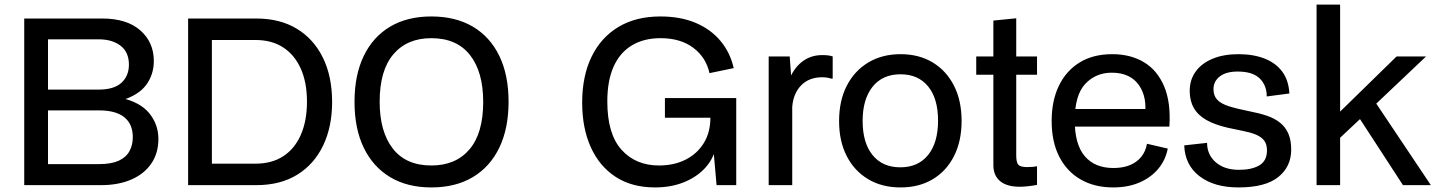

<svg xmlns="http://www.w3.org/2000/svg" viewBox="-20 -810 6280 840"><path d="M86 0V-729H427Q535 -729 594 -677Q653 -625 653 -543Q653 -484 619.5 -438.5Q586 -393 509 -370V-382Q594 -363 633.5 -314Q673 -265 673 -202Q673 -140 642 -94.5Q611 -49 554.5 -24.5Q498 0 422 0ZM190 -75 173 -92H414Q466 -92 498.5 -106.5Q531 -121 546 -148Q561 -175 561 -210Q561 -267 524 -297Q487 -327 414 -327H174V-418H411Q479 -418 511.5 -448Q544 -478 544 -527Q544 -582 507.5 -610Q471 -638 411 -638H173L190 -655Z M803 0V-729H1101Q1205 -729 1279 -684Q1353 -639 1393 -557Q1433 -475 1433 -364Q1433 -256 1394 -174Q1355 -92 1281 -46Q1207 0 1101 0ZM907 -72 885 -94H1098Q1170 -94 1220 -127Q1270 -160 1296.5 -221Q1323 -282 1323 -365Q1323 -449 1296 -509.5Q1269 -570 1219 -602.5Q1169 -635 1098 -635H885L907 -657Z M1867 10Q1762 10 1687 -35Q1612 -80 1571.5 -163.5Q1531 -247 1531 -364Q1531 -482 1571.5 -565.5Q1612 -649 1687 -693.5Q1762 -738 1867 -738Q1973 -738 2048.5 -693.5Q2124 -649 2164.5 -565.5Q2205 -482 2205 -365Q2205 -248 2164.5 -164Q2124 -80 2048.5 -35Q1973 10 1867 10ZM1867 -86Q1974 -86 2034 -156.5Q2094 -227 2094 -364Q2094 -496 2036 -569.5Q1978 -643 1867 -643Q1761 -643 1701 -572.5Q1641 -502 1641 -365Q1641 -234 1698.5 -160Q1756 -86 1867 -86Z M2846 10Q2744 10 2673 -36.5Q2602 -83 2564.5 -166.5Q2527 -250 2527 -361Q2527 -477 2568 -561.5Q2609 -646 2685.5 -692Q2762 -738 2869 -738Q2958 -738 3024.5 -709.5Q3091 -681 3133 -630Q3175 -579 3190 -512L3084 -490Q3069 -559 3013 -601Q2957 -643 2870 -643Q2797 -643 2744.5 -611.5Q2692 -580 2664.5 -518.5Q2637 -457 2637 -366Q2637 -224 2699 -155Q2761 -86 2863 -86Q2929 -86 2979.5 -111.5Q3030 -137 3059 -184Q3088 -231 3088 -295H2889V-381H3201V0H3115L3101 -159L3110 -157Q3097 -108 3060.5 -70.5Q3024 -33 2969 -11.5Q2914 10 2846 10Z M3343 0V-563H3435L3441 -480Q3463 -523 3497.5 -546Q3532 -569 3577 -569Q3608 -569 3623 -563V-466H3616Q3608 -469 3597.5 -470.5Q3587 -472 3577 -472Q3520 -472 3485.5 -437Q3451 -402 3446 -343V0Z M3920 10Q3838 10 3777.5 -26.5Q3717 -63 3684 -128Q3651 -193 3651 -280Q3651 -369 3684.5 -434.5Q3718 -500 3778.5 -536.5Q3839 -573 3920 -573Q4001 -573 4061 -536.5Q4121 -500 4154 -434.5Q4187 -369 4187 -281Q4187 -193 4154 -127.5Q4121 -62 4061 -26Q4001 10 3920 10ZM3919 -78Q3997 -78 4040.5 -132Q4084 -186 4084 -282Q4084 -379 4040.5 -432Q3997 -485 3920 -485Q3841 -485 3797.5 -430.5Q3754 -376 3754 -281Q3754 -185 3797.5 -131.5Q3841 -78 3919 -78Z M4441 7Q4385 7 4355.5 -17.5Q4326 -42 4326 -88V-720L4426 -730V-130Q4426 -99 4435.5 -89Q4445 -79 4473 -79Q4488 -79 4498.5 -80Q4509 -81 4517 -83V-1Q4495 3 4476 5Q4457 7 4441 7ZM4251 -483V-563H4376V-483ZM4517 -483H4376V-563H4517Z M4850 10Q4769 10 4708.5 -24.5Q4648 -59 4614.5 -124Q4581 -189 4581 -281Q4581 -369 4612.5 -434.5Q4644 -500 4703 -536.5Q4762 -573 4846 -573Q4926 -573 4984.5 -538Q5043 -503 5073 -432.5Q5103 -362 5096 -256H4670V-333H5035L4988 -297Q5001 -384 4962.5 -438Q4924 -492 4844 -492Q4774 -492 4728 -443Q4682 -394 4682 -283Q4682 -178 4726 -126.5Q4770 -75 4851 -75Q4913 -75 4951 -103Q4989 -131 4998 -181L5089 -160Q5079 -109 5047 -71Q5015 -33 4965 -11.5Q4915 10 4850 10Z M5398 10Q5292 10 5228 -39Q5164 -88 5161 -174L5261 -185Q5261 -133 5299 -100Q5337 -67 5401 -67Q5456 -67 5489.5 -86.5Q5523 -106 5523 -152Q5523 -180 5510 -196Q5497 -212 5473.5 -221.5Q5450 -231 5419 -237Q5388 -243 5352 -251Q5295 -264 5258 -285Q5221 -306 5203 -337.5Q5185 -369 5185 -412Q5185 -461 5211 -497Q5237 -533 5285 -553Q5333 -573 5398 -573Q5463 -573 5512 -554Q5561 -535 5589.5 -497Q5618 -459 5621 -401L5522 -388Q5522 -437 5491 -467Q5460 -497 5395 -497Q5344 -497 5316.5 -475.5Q5289 -454 5289 -420Q5289 -391 5305.5 -373.5Q5322 -356 5357 -345Q5392 -334 5447 -323Q5489 -315 5523 -303.5Q5557 -292 5580.5 -273Q5604 -254 5616.5 -225.5Q5629 -197 5629 -155Q5629 -81 5572.5 -35.5Q5516 10 5398 10Z M6118 0 5930 -289 5831 -196 5832 -311 6090 -563H6219L5991 -347V-372L6240 0ZM5740 0V-790H5843V0Z"/></svg>

Font: BDO Grotesk
Style: Regular
Weight: 400
Designer: Deni Anggara
Foundry: Lokal Container
Version: Version 2.000